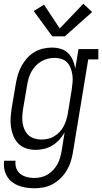

<svg xmlns="http://www.w3.org/2000/svg" viewBox="-20 -792 545 1025"><path d="M165 213Q143 213 121.5 210Q100 207 80 199.5Q60 192 44 179.5Q28 167 17.5 149Q7 131 3 109.5Q-1 88 2 66H63Q61 80 63.5 93.5Q66 107 72.5 118Q79 129 89.5 137Q100 145 112 149.5Q124 154 137.5 156Q151 158 165 158Q183 158 201 153.5Q219 149 235.5 139Q252 129 265 114.5Q278 100 287 83.5Q296 67 301 49Q306 31 309 14L325 -86Q314 -65 297 -46.5Q280 -28 259.5 -15.5Q239 -3 216 2.5Q193 8 170 8Q144 8 119.5 0Q95 -8 78 -25.5Q61 -43 51.5 -66Q42 -89 38.5 -114Q35 -139 37 -165.5Q39 -192 43 -218L65 -348Q69 -371 76 -394.5Q83 -418 95 -440Q107 -462 124.5 -481.5Q142 -501 164 -514Q186 -527 210 -532.5Q234 -538 258 -538Q282 -538 305 -531Q328 -524 344 -508Q360 -492 369 -470.5Q378 -449 382 -426L399 -530H505V-475H451L369 23Q365 47 357.5 71Q350 95 336.5 117.5Q323 140 304 159Q285 178 262 190.5Q239 203 214.5 208Q190 213 165 213ZM201 -47Q218 -47 236 -51Q254 -55 269.5 -64.5Q285 -74 298 -87.5Q311 -101 319.5 -117Q328 -133 333.5 -150.5Q339 -168 342 -185L363 -315Q366 -334 367.5 -353.5Q369 -373 366.5 -391.5Q364 -410 357.5 -427.5Q351 -445 339 -458Q327 -471 309 -477Q291 -483 272 -483Q254 -483 235.5 -478.5Q217 -474 200.5 -464.5Q184 -455 170.5 -440.5Q157 -426 147.5 -409Q138 -392 133 -374.5Q128 -357 125 -339L103 -209Q100 -189 99 -170Q98 -151 101 -133Q104 -115 112 -98Q120 -81 133 -69.5Q146 -58 164 -52.5Q182 -47 201 -47ZM259 -598 160 -733 215 -767 299 -640 425 -772 472 -728 326 -598Z"/></svg>

Font: Iosevka Slab Light Oblique
Style: Regular
Weight: 300
Italic angle: -9°
Monospace: yes
Designer: Belleve Invis
Foundry: Belleve Invis
Version: Version 11.1.1; ttfautohint (v1.8.3)